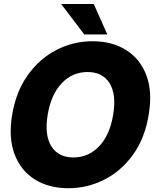

<svg xmlns="http://www.w3.org/2000/svg" viewBox="-20 -950 787 981"><path d="M329.1 11.7Q230 11.7 158.4 -32.7Q86.9 -77.1 54.7 -161.1Q22.5 -245.1 42 -363.3Q62 -482.4 122.1 -566.4Q182.1 -650.4 268.3 -694.8Q354.5 -739.3 453.6 -739.3Q551.8 -739.3 623.5 -694.8Q695.3 -650.4 727.5 -566.4Q759.8 -482.4 739.7 -363.3Q720.2 -244.1 660.2 -160.4Q600.1 -76.7 513.7 -32.5Q427.2 11.7 329.1 11.7ZM355 -145.5Q432.1 -145.5 486.6 -202.6Q541 -259.8 558.1 -363.3Q575.7 -467.3 540 -524.7Q504.4 -582 427.2 -582Q350.1 -582 295.4 -524.7Q240.7 -467.3 223.6 -363.3Q206.5 -259.8 242.4 -202.6Q278.3 -145.5 355 -145.5ZM410.6 -773.9 292.5 -929.7H459L528.3 -773.9Z"/></svg>

Font: Inter Display Extra Bold
Style: Italic
Weight: 800
Italic angle: -9.39999°
Designer: Rasmus Andersson
Foundry: rsms
Version: Version 4.000;git-4fc901f